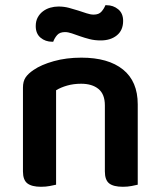

<svg xmlns="http://www.w3.org/2000/svg" viewBox="-20 -709 612 736"><path d="M382 -305Q382 -348 357.5 -368Q333 -388 291 -388Q262 -388 237.5 -381Q213 -374 195 -363V-1Q186 1 171 4Q156 7 137 7Q102 7 85 -6Q68 -19 68 -52V-373Q68 -397 78 -412Q88 -427 109 -441Q138 -461 186 -474.5Q234 -488 292 -488Q395 -488 451.5 -442.5Q508 -397 508 -309V-1Q500 1 484.5 4Q469 7 451 7Q415 7 398.5 -6Q382 -19 382 -52ZM204 -684Q225 -684 244 -679Q263 -674 280 -668.5Q297 -663 312 -658Q327 -653 339 -653Q359 -653 369 -664.5Q379 -676 384 -689H389Q414 -689 433 -673.5Q452 -658 452 -629Q452 -593 428 -573.5Q404 -554 366 -554Q343 -554 323.5 -559Q304 -564 287 -570Q270 -576 255.5 -581Q241 -586 229 -586Q209 -586 199 -574.5Q189 -563 184 -549H180Q154 -549 135.5 -564.5Q117 -580 117 -609Q117 -628 124.5 -642Q132 -656 144.5 -665.5Q157 -675 172.5 -679.5Q188 -684 204 -684Z"/></svg>

Font: Baloo Da 2 SemiBold
Style: Regular
Weight: 600
Designer: Noopur Datye, Sulekha Rajkumar and Ek Type
Foundry: Ek Type
Version: Version 1.640;hotconv 1.0.111;makeotfexe 2.5.65597; ttfautoh